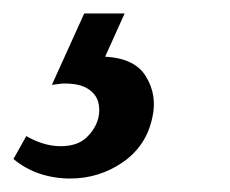

<svg xmlns="http://www.w3.org/2000/svg" viewBox="-94 -20 341 285"><path d="M31 0H91L54 82L9 72Q17 68 29.5 66Q42 64 54 64Q104 64 122 92.5Q140 121 132 155Q123 197 88 221Q53 245 10 245Q-13 245 -34.5 238Q-56 231 -74 216L-55 182Q-43 189 -30 193Q-17 197 -4 197Q21 197 34.5 184Q48 171 52 155Q55 142 51.5 130.5Q48 119 36 111.5Q24 104 2 104Q-3 104 -5.5 104.5Q-8 105 -17 106Z"/></svg>

Font: Ysabeau Office SemiBold
Style: Italic
Weight: 600
Italic angle: -12°
Designer: Christian Thalmann (Catharsis Fonts)
Version: Version 2.001;gftools[0.9.30]; featfreeze: tnum,lnum,ss02